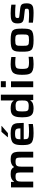

<svg xmlns="http://www.w3.org/2000/svg" viewBox="1788 -2570 791 4406"><g transform="rotate(-90 2183.0 -367.5)"><path d="M85 0V-510H211L213 -443H222Q242 -479 283.5 -498.5Q325 -518 390 -518Q460 -518 496 -499.5Q532 -481 549 -443H556Q578 -479 621.5 -498.5Q665 -518 731 -518Q805 -518 842 -494Q879 -470 891.5 -423.5Q904 -377 904 -311V0H770V-270Q770 -332 764 -361Q758 -390 736.5 -398Q715 -406 670 -406Q622 -406 598.5 -391Q575 -376 568 -344.5Q561 -313 561 -263V0H428V-270Q428 -332 421.5 -361Q415 -390 394 -398Q373 -406 329 -406Q279 -406 255.5 -390.5Q232 -375 225 -343.5Q218 -312 218 -263V0Z M1331 8Q1237 8 1181.5 -6Q1126 -20 1099 -50.5Q1072 -81 1064 -131Q1056 -181 1056 -254Q1056 -323 1064.5 -373Q1073 -423 1099 -455Q1125 -487 1178 -502.5Q1231 -518 1321 -518Q1409 -518 1458.5 -502.5Q1508 -487 1530.5 -454.5Q1553 -422 1558.5 -372Q1564 -322 1564 -253V-218H1190Q1190 -179 1194 -155Q1198 -131 1214.5 -118Q1231 -105 1266.5 -100.5Q1302 -96 1365 -96Q1403 -96 1453 -98.5Q1503 -101 1540 -106V-8Q1503 0 1444.5 4Q1386 8 1331 8ZM1190 -294H1439V-302Q1439 -353 1428.5 -377.5Q1418 -402 1391.5 -409.5Q1365 -417 1318 -417Q1261 -417 1234 -407.5Q1207 -398 1198.5 -371.5Q1190 -345 1190 -294ZM1237 -581V-586L1360 -729H1496V-724L1330 -581Z M1897 8Q1823 8 1778 -15Q1733 -38 1713 -95Q1693 -152 1693 -254Q1693 -356 1713 -413.5Q1733 -471 1777 -494.5Q1821 -518 1894 -518Q1953 -518 1999 -505.5Q2045 -493 2073 -450H2080V-743H2213V0H2090L2086 -67H2079Q2050 -20 2001 -6Q1952 8 1897 8ZM1955 -103Q2002 -103 2028.5 -114Q2055 -125 2066 -148Q2076 -169 2078 -195.5Q2080 -222 2080 -256Q2080 -292 2077.5 -319Q2075 -346 2065 -364Q2053 -385 2026.5 -395Q2000 -405 1954 -405Q1911 -405 1886 -400Q1861 -395 1848.5 -380Q1836 -365 1832 -335Q1828 -305 1828 -255Q1828 -204 1832 -173.5Q1836 -143 1848.5 -128Q1861 -113 1886.5 -108Q1912 -103 1955 -103Z M2384 -629V-743H2522V-629ZM2385 0V-510H2519V0Z M2914 8Q2827 8 2777.5 -9Q2728 -26 2705 -59Q2682 -92 2675.5 -141.5Q2669 -191 2669 -256Q2669 -318 2676.5 -366.5Q2684 -415 2707.5 -449Q2731 -483 2779.5 -500.5Q2828 -518 2910 -518Q2952 -518 2998 -514Q3044 -510 3077 -503V-405Q3053 -408 3015.5 -410.5Q2978 -413 2945 -413Q2882 -413 2852 -400.5Q2822 -388 2813 -353.5Q2804 -319 2804 -255Q2804 -189 2813.5 -155Q2823 -121 2853.5 -109Q2884 -97 2947 -97Q2977 -97 3013 -99Q3049 -101 3082 -106V-7Q3051 0 3004 4Q2957 8 2914 8Z M3464 8Q3370 8 3316 -4.5Q3262 -17 3237 -47Q3212 -77 3205.5 -127.5Q3199 -178 3199 -255Q3199 -332 3205.5 -382.5Q3212 -433 3237 -463Q3262 -493 3316 -505.5Q3370 -518 3464 -518Q3559 -518 3613 -505.5Q3667 -493 3691.5 -463Q3716 -433 3722.5 -382.5Q3729 -332 3729 -255Q3729 -178 3722.5 -127.5Q3716 -77 3691.5 -47Q3667 -17 3613 -4.5Q3559 8 3464 8ZM3464 -97Q3513 -97 3539.5 -102Q3566 -107 3578 -123Q3590 -139 3592.5 -170.5Q3595 -202 3595 -255Q3595 -308 3592.5 -339.5Q3590 -371 3578 -387Q3566 -403 3539.5 -408Q3513 -413 3464 -413Q3416 -413 3389 -408Q3362 -403 3350.5 -387Q3339 -371 3336.5 -339.5Q3334 -308 3334 -255Q3334 -202 3336.5 -170.5Q3339 -139 3350.5 -123Q3362 -107 3389 -102Q3416 -97 3464 -97Z M4092 8Q4057 8 4016.5 6Q3976 4 3936.5 1Q3897 -2 3866 -7V-104Q3891 -102 3926 -100Q3961 -98 3998.5 -96.5Q4036 -95 4067 -95Q4122 -95 4147 -100Q4172 -105 4179 -116.5Q4186 -128 4186 -148Q4186 -169 4181.5 -178.5Q4177 -188 4162.5 -191Q4148 -194 4120 -197L3979 -213Q3919 -219 3891 -239Q3863 -259 3855.5 -291Q3848 -323 3848 -364Q3848 -419 3865 -450Q3882 -481 3913 -495.5Q3944 -510 3986.5 -514Q4029 -518 4080 -518Q4130 -518 4186 -513.5Q4242 -509 4278 -503V-405Q4232 -410 4183.5 -412.5Q4135 -415 4097 -415Q4052 -415 4024.5 -413Q3997 -411 3984.5 -400Q3972 -389 3972 -363Q3972 -345 3975.5 -336Q3979 -327 3991.5 -323Q4004 -319 4031 -317L4190 -299Q4232 -294 4258.5 -282Q4285 -270 4297 -240Q4309 -210 4309 -150Q4309 -77 4282.5 -43.5Q4256 -10 4207.5 -1Q4159 8 4092 8Z"/></g></svg>

Font: Saira Expanded SemiBold
Style: Regular
Weight: 600
Width: 7
Designer: Hector Gatti with collaboration of the Omnibus-Type team
Foundry: Omnibus-Type
Version: Version 1.100; ttfautohint (v1.8.3)